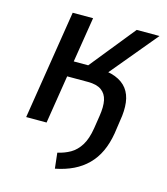

<svg xmlns="http://www.w3.org/2000/svg" viewBox="-104 -578 736 846"><g transform="rotate(15 264.0 -155.0)"><path d="M225 187 217 116Q249 109 275 94Q301 79 319.5 49.5Q338 20 346 -30L355 -88Q362 -132 356 -160.5Q350 -189 328.5 -204.5Q307 -220 267 -220H172L137 0H44L123 -497H216L183 -291H249L415 -497H519L318 -255L287 -289Q340 -289 374.5 -275.5Q409 -262 428 -237Q447 -212 451.5 -175.5Q456 -139 448 -93L439 -31Q431 16 414 52.5Q397 89 370 116Q343 143 307 160.5Q271 178 225 187Z"/></g></svg>

Font: Nunito Sans 7pt Condensed Medium
Style: Italic
Weight: 500
Width: 3
Italic angle: -9°
Designer: Vernon Adams
Foundry: Vernon Adams
Version: Version 3.101;gftools[0.9.27]